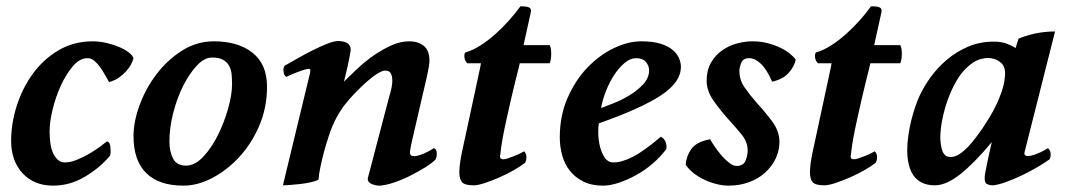

<svg xmlns="http://www.w3.org/2000/svg" viewBox="-20 -572 3379 604"><path d="M255 -389Q231 -389 209.5 -364Q188 -339 171.5 -303Q155 -267 145.5 -227.5Q136 -188 136 -159Q136 -143 138 -125.5Q140 -108 145.5 -94Q151 -80 160.5 -70.5Q170 -61 184 -61Q201 -61 221 -69Q241 -77 260 -88Q279 -99 294 -110Q309 -121 316 -127Q328 -127 328 -98Q328 -96 328 -92Q328 -88 326 -82Q294 -44 247 -16Q200 12 147 12Q87 12 51 -27Q15 -66 15 -129Q15 -184 33 -240Q51 -296 84 -341Q117 -386 164.5 -414Q212 -442 272 -442Q293 -442 314.5 -437Q336 -432 354 -424.5Q372 -417 384.5 -407.5Q397 -398 400 -389Q398 -381 392.5 -370Q387 -359 377 -348Q367 -337 353.5 -327.5Q340 -318 323 -314Q318 -322 311 -335Q304 -348 295.5 -360Q287 -372 277 -380.5Q267 -389 255 -389Z M565 -51Q593 -51 619 -78.5Q645 -106 665 -146Q685 -186 697.5 -230Q710 -274 710 -307Q710 -324 708.5 -339Q707 -354 700.5 -365.5Q694 -377 681.5 -384Q669 -391 647 -391Q623 -391 599.5 -366Q576 -341 556.5 -302.5Q537 -264 525 -217Q513 -170 513 -127Q513 -95 524.5 -73Q536 -51 565 -51ZM400 -144Q400 -189 419 -241Q438 -293 471.5 -337.5Q505 -382 551.5 -412Q598 -442 653 -442Q729 -442 774.5 -406Q820 -370 820 -299Q820 -234 796 -177.5Q772 -121 733.5 -79Q695 -37 648.5 -12.5Q602 12 557 12Q480 12 440 -27.5Q400 -67 400 -144Z M1083 -412Q1082 -407 1080 -395.5Q1078 -384 1075 -370Q1072 -356 1068.5 -341.5Q1065 -327 1062 -315Q1082 -335 1106 -357.5Q1130 -380 1157 -398.5Q1184 -417 1212 -429.5Q1240 -442 1267 -442Q1296 -442 1313.5 -427.5Q1331 -413 1331 -381Q1331 -375 1329 -362Q1327 -349 1321 -322.5Q1315 -296 1304.5 -251.5Q1294 -207 1278 -137Q1272 -111 1270 -98Q1268 -85 1275 -82Q1284 -78 1304.5 -85.5Q1325 -93 1345 -106Q1354 -102 1354 -90Q1354 -82 1353 -78Q1352 -74 1350 -70Q1338 -58 1316 -44.5Q1294 -31 1269 -18.5Q1244 -6 1218.5 2.5Q1193 11 1174 12Q1161 12 1148.5 6.5Q1136 1 1137 -11L1202 -259Q1204 -267 1208.5 -282.5Q1213 -298 1214 -313Q1215 -328 1210.5 -339Q1206 -350 1191 -350Q1183 -350 1167.5 -340.5Q1152 -331 1134 -315Q1116 -299 1097 -279.5Q1078 -260 1062 -239Q1045 -216 1033 -191Q1021 -166 1014 -143Q1012 -137 1007 -121Q1002 -105 997 -85.5Q992 -66 987.5 -44.5Q983 -23 982 -7Q973 -2 957 1.5Q941 5 923.5 7Q906 9 891 10Q876 11 870 11L955 -341Q958 -354 954 -355Q949 -357 926 -349Q903 -341 880 -330Q875 -335 874 -338Q873 -341 872 -346Q871 -353 872 -357Q873 -361 875 -365Q893 -375 916.5 -388.5Q940 -402 964 -414Q988 -426 1009.5 -434.5Q1031 -443 1045 -443Q1049 -443 1056 -442Q1063 -441 1069.5 -438Q1076 -435 1080 -428.5Q1084 -422 1083 -412Z M1554 -86Q1553 -84 1553 -81Q1553 -74 1556 -73Q1558 -71 1565 -71Q1568 -71 1572 -72Q1583 -76 1596 -80.5Q1609 -85 1629 -96Q1636 -88 1636 -79Q1636 -72 1635 -68Q1634 -64 1632 -60Q1618 -49 1596 -36.5Q1574 -24 1550 -13.5Q1526 -3 1504.5 4Q1483 11 1470 11Q1442 11 1433.5 1Q1425 -9 1425 -30Q1425 -54 1433 -92Q1451 -175 1462.5 -229Q1474 -283 1481 -315Q1488 -347 1490.5 -359.5Q1493 -372 1493 -373H1450Q1442 -381 1441 -392Q1440 -403 1444 -407Q1466 -413 1490.5 -428.5Q1515 -444 1538 -464.5Q1561 -485 1581.5 -508Q1602 -531 1617 -552H1623Q1637 -552 1644.5 -548.5Q1652 -545 1650 -534L1627 -430H1709Q1714 -422 1714 -403Q1714 -384 1709 -373H1615Q1615 -371 1611 -355.5Q1607 -340 1601 -316Q1595 -292 1588 -261.5Q1581 -231 1574 -199.5Q1567 -168 1561.5 -138.5Q1556 -109 1554 -86Z M1864 -184Q1862 -176 1862 -156Q1862 -136 1866.5 -115Q1871 -94 1881.5 -77.5Q1892 -61 1910 -61Q1936 -61 1970.5 -78.5Q2005 -96 2059 -142Q2070 -136 2074 -125Q2078 -114 2076 -103Q2059 -80 2035 -59Q2011 -38 1983.5 -22.5Q1956 -7 1928 2.5Q1900 12 1877 12Q1841 12 1815 -1Q1789 -14 1772.5 -35Q1756 -56 1748.5 -83.5Q1741 -111 1741 -140Q1741 -208 1765.5 -264Q1790 -320 1828 -359.5Q1866 -399 1911 -420.5Q1956 -442 1997 -442Q2034 -442 2058 -434.5Q2082 -427 2096 -415Q2110 -403 2116 -389Q2122 -375 2122 -362Q2122 -313 2058.5 -271.5Q1995 -230 1864 -184ZM1981 -389Q1963 -389 1945 -374Q1927 -359 1912 -336Q1897 -313 1886 -285Q1875 -257 1871 -232Q1884 -237 1909.5 -247Q1935 -257 1960 -272Q1985 -287 2003.5 -307Q2022 -327 2022 -351Q2022 -365 2012 -377Q2002 -389 1981 -389Z M2306 -349Q2306 -320 2323 -296Q2340 -272 2360 -249Q2387 -220 2409.5 -189.5Q2432 -159 2432 -125Q2432 -98 2420 -73Q2408 -48 2387 -29Q2366 -10 2336.5 1Q2307 12 2272 12Q2254 12 2234 7Q2214 2 2196 -6.5Q2178 -15 2162.5 -27Q2147 -39 2137 -54Q2139 -81 2155 -103.5Q2171 -126 2214 -134Q2220 -123 2230 -108.5Q2240 -94 2251.5 -81Q2263 -68 2275 -59Q2287 -50 2297 -50Q2318 -50 2325 -66Q2332 -82 2332 -99Q2332 -126 2312.5 -149.5Q2293 -173 2272 -196Q2246 -225 2224.5 -255.5Q2203 -286 2203 -318Q2203 -351 2216.5 -374.5Q2230 -398 2251 -413Q2272 -428 2297.5 -435Q2323 -442 2347 -442Q2373 -442 2395.5 -436Q2418 -430 2435.5 -421.5Q2453 -413 2465 -403Q2477 -393 2483 -385Q2481 -367 2463 -345Q2445 -323 2409 -315Q2392 -354 2373.5 -371.5Q2355 -389 2337 -389Q2318 -389 2312 -374.5Q2306 -360 2306 -349Z M2657 -86Q2656 -84 2656 -81Q2656 -74 2659 -73Q2661 -71 2668 -71Q2671 -71 2675 -72Q2686 -76 2699 -80.5Q2712 -85 2732 -96Q2739 -88 2739 -79Q2739 -72 2738 -68Q2737 -64 2735 -60Q2721 -49 2699 -36.5Q2677 -24 2653 -13.5Q2629 -3 2607.5 4Q2586 11 2573 11Q2545 11 2536.5 1Q2528 -9 2528 -30Q2528 -54 2536 -92Q2554 -175 2565.5 -229Q2577 -283 2584 -315Q2591 -347 2593.5 -359.5Q2596 -372 2596 -373H2553Q2545 -381 2544 -392Q2543 -403 2547 -407Q2569 -413 2593.5 -428.5Q2618 -444 2641 -464.5Q2664 -485 2684.5 -508Q2705 -531 2720 -552H2726Q2740 -552 2747.5 -548.5Q2755 -545 2753 -534L2730 -430H2812Q2817 -422 2817 -403Q2817 -384 2812 -373H2718Q2718 -371 2714 -355.5Q2710 -340 2704 -316Q2698 -292 2691 -261.5Q2684 -231 2677 -199.5Q2670 -168 2664.5 -138.5Q2659 -109 2657 -86Z M3078 -19Q3078 -22 3080.5 -34Q3083 -46 3086 -61.5Q3089 -77 3093 -94.5Q3097 -112 3100 -125Q3046 -60 3001.5 -24.5Q2957 11 2921 11Q2897 11 2880 2.5Q2863 -6 2853 -21Q2843 -36 2838.5 -56Q2834 -76 2834 -99Q2834 -121 2837.5 -145.5Q2841 -170 2846.5 -192.5Q2852 -215 2859 -235.5Q2866 -256 2873 -271Q2886 -299 2907.5 -329Q2929 -359 2958.5 -384Q2988 -409 3025 -425Q3062 -441 3106 -441Q3131 -441 3147.5 -434.5Q3164 -428 3175 -421L3184 -450Q3203 -459 3234 -466Q3265 -473 3299 -473L3203 -93Q3201 -84 3208 -82Q3215 -80 3226.5 -83Q3238 -86 3252 -92.5Q3266 -99 3277 -106Q3278 -104 3281 -101Q3284 -98 3285 -90Q3286 -79 3282 -71Q3267 -60 3244 -46.5Q3221 -33 3196 -21Q3171 -9 3146.5 0Q3122 9 3105 11Q3092 11 3084 6.5Q3076 2 3078 -19ZM3141 -329Q3145 -359 3130.5 -373Q3116 -387 3096 -389Q3080 -391 3061 -385Q3042 -379 3020 -358Q3003 -342 2988 -316Q2973 -290 2962 -259.5Q2951 -229 2944.5 -197Q2938 -165 2938 -137Q2939 -117 2942 -105.5Q2945 -94 2949.5 -88Q2954 -82 2959.5 -80Q2965 -78 2970 -78Q2985 -78 2999.5 -88Q3014 -98 3027 -112Q3040 -126 3051 -141Q3062 -156 3070 -167Q3080 -182 3092 -201.5Q3104 -221 3114 -242Q3124 -263 3131 -283.5Q3138 -304 3140 -320Z"/></svg>

Font: Lusitana
Style: Bold Italic
Weight: 700
Designer: Ana Paula Megda
Foundry: Ana Paula Megda
Version: Version 1.000; ttfautohint (v1.1) -l 8 -r 50 -G 200 -x 14 -D